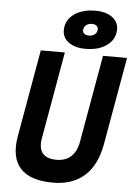

<svg xmlns="http://www.w3.org/2000/svg" viewBox="-62 -978 726 1033"><g transform="rotate(5 301.5 -461.5)"><path d="M263.2 9.8Q139.6 9.8 86.7 -49.1Q33.7 -107.9 53.7 -222.7L136.7 -693.4H266.6L183.6 -222.7Q174.3 -169.4 196.5 -141.8Q218.8 -114.3 271.5 -114.3Q320.3 -114.3 350.3 -141.8Q380.4 -169.4 389.6 -222.7L472.7 -693.4H602.5L519.5 -222.7Q499.5 -107.9 434.6 -49.1Q369.6 9.8 263.2 9.8ZM374.5 -722.7Q318.8 -722.7 284.7 -747.2Q250.5 -771.8 250.5 -812Q250.5 -865.7 294.8 -898.7Q339.2 -931.6 411.6 -931.6Q467.3 -931.6 501.5 -907.2Q535.6 -882.8 535.6 -842.3Q535.6 -788.6 491.5 -755.6Q447.3 -722.7 374.5 -722.7ZM387.7 -795.4Q407.6 -795.4 419.9 -806.1Q432.1 -816.8 432.1 -834Q432.1 -845.4 423 -852.4Q413.9 -859.4 398.9 -859.4Q378.8 -859.4 366.4 -848.7Q354 -837.9 354 -820.3Q354 -809 363.2 -802.2Q372.5 -795.4 387.7 -795.4Z"/></g></svg>

Font: Cascadia Mono NF
Style: Italic
Weight: 400
Italic angle: -10°
Monospace: yes
Designer: Aaron Bell
Foundry: Saja Typeworks
Version: Version 2404.023